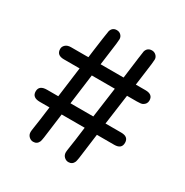

<svg xmlns="http://www.w3.org/2000/svg" viewBox="-145 -728 814 845"><g transform="rotate(30 262.5 -305.0)"><path d="M75 -229H132L152 -382H72Q35 -382 35 -414Q35 -426 45 -435Q55 -444 73 -444H160L161 -445Q161 -446 165.5 -480Q170 -514 175 -549.5Q180 -585 181 -588Q188 -610 210 -610Q223 -610 231.5 -601.5Q240 -593 240 -581Q240 -574 238 -557.5Q236 -541 231.5 -508Q227 -475 223 -444H339L340 -445Q340 -446 344.5 -480Q349 -514 353.5 -549.5Q358 -585 359 -588Q366 -610 389 -610Q401 -610 410 -601.5Q419 -593 419 -581Q419 -574 417 -557.5Q415 -541 410.5 -508Q406 -475 402 -444H451Q489 -444 489 -413Q489 -395 472 -386Q465 -382 443 -382H393L372 -229H452Q489 -229 489 -198Q489 -167 452 -167H364Q359 -132 354.5 -94.5Q350 -57 347.5 -41Q345 -25 343 -19Q335 0 315 0Q303 0 293.5 -9Q284 -18 284 -32Q284 -38 286.5 -54Q289 -70 293.5 -101.5Q298 -133 302 -167H185Q180 -132 175.5 -94.5Q171 -57 168.5 -41Q166 -25 164 -19Q156 0 136 0Q124 0 114.5 -9Q105 -18 105 -32Q105 -38 107.5 -54Q110 -70 114.5 -101.5Q119 -133 123 -167H74Q35 -167 35 -198Q35 -229 75 -229ZM194 -229H310L331 -382H214Z"/></g></svg>

Font: CMU Typewriter Text
Style: Regular
Weight: 500
Monospace: yes
Version: Version 0.7.0